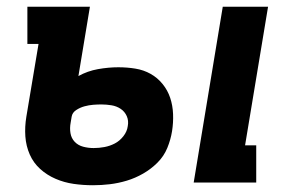

<svg xmlns="http://www.w3.org/2000/svg" viewBox="-20 -540 865 568"><path d="M553 0 639 -520H773L705 -110H738V0ZM255 8Q226 8 198 4Q170 0 144.5 -11Q119 -22 99 -40Q79 -58 68 -83Q57 -108 55 -136.5Q53 -165 58 -195L94 -410H61V-520H246L212 -315Q239 -330 270 -335.5Q301 -341 330 -341Q356 -341 380.5 -337Q405 -333 425.5 -321.5Q446 -310 461 -291.5Q476 -273 483.5 -250.5Q491 -228 492 -202.5Q493 -177 489 -152Q485 -127 475 -102.5Q465 -78 446 -59Q427 -40 403.5 -26.5Q380 -13 355 -5.5Q330 2 305 5Q280 8 255 8ZM257 -102Q273 -102 289 -105Q305 -108 319.5 -115.5Q334 -123 345 -137Q356 -151 358 -167Q361 -183 355 -196.5Q349 -210 337 -218Q325 -226 310 -228.5Q295 -231 280 -231Q268 -231 255.5 -230Q243 -229 230 -225.5Q217 -222 205.5 -214.5Q194 -207 192 -195L189 -177Q186 -161 188.5 -146Q191 -131 201 -120.5Q211 -110 226 -106Q241 -102 257 -102Z"/></svg>

Font: Iosevka Etoile Extrabold
Style: Italic
Weight: 800
Italic angle: -9°
Designer: Belleve Invis
Foundry: Belleve Invis
Version: Version 22.1.2; ttfautohint (v1.8.4)